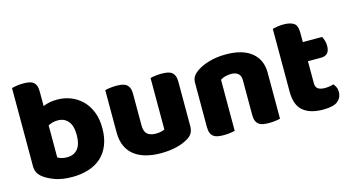

<svg xmlns="http://www.w3.org/2000/svg" viewBox="-75 -953 2306 1261"><g transform="rotate(-15 1077.5 -322.5)"><path d="M54 -651Q64 -654 86 -657.5Q108 -661 131 -661Q153 -661 170.5 -658Q188 -655 200 -646Q212 -637 218 -621.5Q224 -606 224 -581V-483Q249 -493 271.5 -497Q294 -501 321 -501Q369 -501 412 -484Q455 -467 488 -434.5Q521 -402 540 -354Q559 -306 559 -243Q559 -178 539.5 -129.5Q520 -81 485 -49Q450 -17 399.5 -0.5Q349 16 288 16Q222 16 176 0.5Q130 -15 98 -38Q54 -69 54 -118ZM288 -118Q334 -118 359.5 -149.5Q385 -181 385 -243Q385 -306 359 -337Q333 -368 289 -368Q269 -368 254.5 -364Q240 -360 223 -352V-134Q234 -127 249.5 -122.5Q265 -118 288 -118Z M642 -479Q652 -482 673.5 -485Q695 -488 718 -488Q740 -488 757.5 -485Q775 -482 787 -473Q799 -464 805.5 -448.5Q812 -433 812 -408V-193Q812 -152 832 -134.5Q852 -117 890 -117Q913 -117 927.5 -121Q942 -125 950 -129V-479Q960 -482 981.5 -485Q1003 -488 1026 -488Q1048 -488 1065.5 -485Q1083 -482 1095 -473Q1107 -464 1113.5 -448.5Q1120 -433 1120 -408V-104Q1120 -54 1078 -29Q1043 -7 994.5 4.5Q946 16 889 16Q835 16 789.5 4Q744 -8 711 -33Q678 -58 660 -97.5Q642 -137 642 -193Z M1532 -308Q1532 -339 1514.5 -353.5Q1497 -368 1467 -368Q1447 -368 1427.5 -363Q1408 -358 1394 -348V-1Q1384 2 1362.5 5Q1341 8 1318 8Q1296 8 1278.5 5Q1261 2 1249 -7Q1237 -16 1230.5 -31.5Q1224 -47 1224 -72V-372Q1224 -399 1235.5 -416Q1247 -433 1267 -447Q1301 -471 1352.5 -486Q1404 -501 1467 -501Q1580 -501 1641 -451.5Q1702 -402 1702 -314V-1Q1692 2 1670.5 5Q1649 8 1626 8Q1604 8 1586.5 5Q1569 2 1557 -7Q1545 -16 1538.5 -31.5Q1532 -47 1532 -72Z M1977 -167Q1977 -141 1993.5 -130Q2010 -119 2040 -119Q2055 -119 2071 -121.5Q2087 -124 2099 -128Q2108 -117 2114.5 -103.5Q2121 -90 2121 -71Q2121 -33 2092.5 -9Q2064 15 1992 15Q1904 15 1856.5 -25Q1809 -65 1809 -155V-583Q1820 -586 1840.5 -589.5Q1861 -593 1884 -593Q1928 -593 1952.5 -577.5Q1977 -562 1977 -512V-448H2108Q2114 -437 2119.5 -420.5Q2125 -404 2125 -384Q2125 -349 2109.5 -333.5Q2094 -318 2068 -318H1977Z"/></g></svg>

Font: Baloo Thambi
Style: Regular
Weight: 400
Designer: Aadarsh Rajan and Ek Type
Foundry: Ek Type
Version: Version 1.100;PS 1.000;hotconv 1.0.88;makeotf.lib2.5.647800;